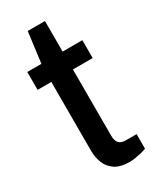

<svg xmlns="http://www.w3.org/2000/svg" viewBox="-178 -731 661 800"><g transform="rotate(-30 152.5 -330.5)"><path d="M198 12Q153 12 127.5 -5.5Q102 -23 91.5 -50.5Q81 -78 81 -109V-440H15V-526H83L102 -673H185V-526H280V-440H185V-121Q185 -98 195 -86Q205 -74 228 -74H280V-4Q270 0 255.5 3.5Q241 7 226 9.5Q211 12 198 12Z"/></g></svg>

Font: Archivo SemiBold Medium
Style: Regular
Weight: 500
Version: Version 2.001